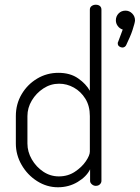

<svg xmlns="http://www.w3.org/2000/svg" viewBox="-20 -786 591 812"><path d="M225 6Q178 6 137 -20Q96 -46 71.5 -88.5Q47 -131 47 -179V-295Q47 -346 71.5 -387.5Q96 -429 137 -453.5Q178 -478 227 -478Q277 -478 310.5 -454.5Q344 -431 360 -402V-745Q360 -755 367.5 -760.5Q375 -766 385 -766Q396 -766 402.5 -760.5Q409 -755 409 -745V-21Q409 -13 402.5 -6.5Q396 0 385 0Q376 0 368.5 -6.5Q361 -13 361 -21V-70Q346 -39 308.5 -16.5Q271 6 225 6ZM229 -40Q267 -40 296.5 -59.5Q326 -79 343 -104Q360 -129 360 -145V-295Q360 -338 341 -368.5Q322 -399 292.5 -415.5Q263 -432 230 -432Q194 -432 163.5 -412Q133 -392 114.5 -361Q96 -330 96 -295V-179Q96 -144 114.5 -112Q133 -80 163 -60Q193 -40 229 -40ZM498 -585Q491 -585 484.5 -589.5Q478 -594 478 -603Q478 -607 480 -610L499 -661Q486 -665 478 -676Q470 -687 470 -700Q470 -717 481.5 -729Q493 -741 511 -741Q527 -741 539 -729Q551 -717 551 -700Q551 -695 548 -684Q545 -673 540.5 -659Q536 -645 529 -629Q522 -613 514 -596Q512 -591 507.5 -588Q503 -585 498 -585Z"/></svg>

Font: Dosis ExtraLight Light
Style: Regular
Weight: 300
Version: Version 3.001; ttfautohint (v1.8.2)